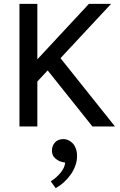

<svg xmlns="http://www.w3.org/2000/svg" viewBox="-20 -650 616 987"><path d="M80 0V-630H172V-345L437 -630H551L291 -351L571 0H455L225 -288L172 -231V0ZM297 182Q282 179 264.5 164.5Q247 150 247 124Q247 100 262.5 82.5Q278 65 306 65Q318 65 330 70Q342 75 352.5 85.5Q363 96 369.5 112.5Q376 129 376 153Q376 176 368 199.5Q360 223 345 245Q330 267 310 285.5Q290 304 266 317L241 282Q269 265 291 238.5Q313 212 315 186Z"/></svg>

Font: Mukta Mahee
Style: Regular
Weight: 400
Designer: Shuchita Grover, Noopur Datye, Girish Dalvi, Yashodeep Gholap
Foundry: Ek Type
Version: Version 2.538;PS 1.000;hotconv 16.6.51;makeotf.lib2.5.65220;